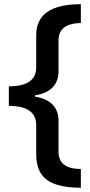

<svg xmlns="http://www.w3.org/2000/svg" viewBox="-20 -734 426 912"><path d="M364 158V69Q309 68 283.5 47.5Q258 27 258 -13V-159Q258 -257 146 -275V-281Q258 -299 258 -397V-542Q258 -582 283.5 -602.5Q309 -623 364 -625V-714Q258 -714 205 -677.5Q152 -641 152 -566V-414Q152 -324 22 -324V-231Q152 -231 152 -140V-1Q152 82 201.5 119.5Q251 157 364 158Z"/></svg>

Font: OpenSansMMV
Style: Semibold
Weight: 600
Designer: Steve Matteson
Foundry: Ascender Corporation
Version: Version 6.000